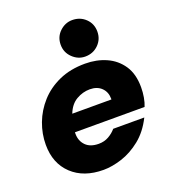

<svg xmlns="http://www.w3.org/2000/svg" viewBox="-136 -829 832 940"><g transform="rotate(-20 280.5 -359.0)"><path d="M243 12Q140 12 79 -45.5Q18 -103 18 -200Q18 -257 38.5 -311.5Q59 -366 99 -410.5Q139 -455 198 -481.5Q257 -508 334 -508Q394 -508 443.5 -486Q493 -464 523 -419.5Q553 -375 553 -306Q553 -279 548.5 -253.5Q544 -228 536 -209H173Q173 -207 173 -205.5Q173 -204 173 -201Q173 -164 196.5 -140Q220 -116 264 -116Q293 -116 316 -129Q339 -142 355 -161H517Q485 -97 437.5 -59Q390 -21 338.5 -4.5Q287 12 243 12ZM192 -299H396Q396 -301 396 -301.5Q396 -302 396 -303Q396 -338 373.5 -360Q351 -382 313 -382Q276 -382 242.5 -362.5Q209 -343 192 -299ZM348 -540Q311 -540 282.5 -567.5Q254 -595 254 -635Q254 -676 282.5 -703Q311 -730 348 -730Q389 -730 417 -703Q445 -676 445 -635Q445 -595 417 -567.5Q389 -540 348 -540Z"/></g></svg>

Font: Rethink Sans ExtraBold
Style: Italic
Weight: 800
Italic angle: -10°
Designer: The Rethink Sans project authors (Hans Thiessen). DM Sans designed by Colophon Foundry.
Foundry: Rethink Communications LLC
Version: Version 1.001